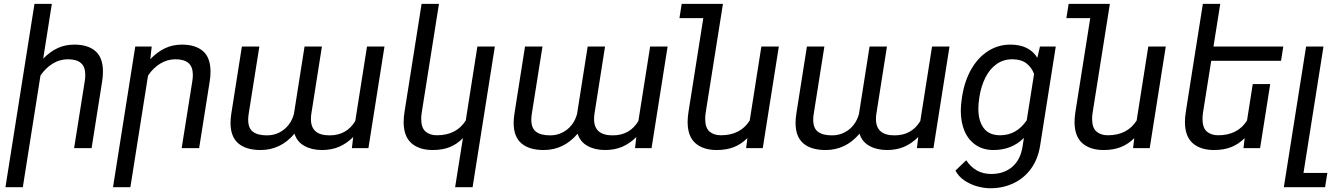

<svg xmlns="http://www.w3.org/2000/svg" viewBox="-20 -770 6965 998"><path d="M190.4 -377.4 98.6 203.1H8.3L159.2 -750H249.5L204.6 -465.3Q241.2 -502.4 280.3 -520.3Q319.3 -538.1 366.7 -538.1Q437 -538.1 476.1 -504.2Q515.1 -470.2 515.1 -397.9Q515.1 -372.6 511.2 -348.6L456.1 0H365.2L420.4 -347.2Q423.3 -364.7 423.3 -379.9Q423.3 -422.9 400.6 -442.4Q377.9 -461.9 333 -461.9Q290.5 -461.9 253.7 -439.2Q216.8 -416.5 190.4 -377.4Z M749.5 -377.4 657.7 203.1H567.4L683.1 -528.3H768.6L761.2 -462.4Q797.9 -500.5 837.9 -519.3Q877.9 -538.1 925.8 -538.1Q996.1 -538.1 1035.2 -504.2Q1074.2 -470.2 1074.2 -397.9Q1074.2 -372.6 1070.3 -348.6L1015.1 0H924.3L979.5 -347.2Q982.4 -364.7 982.4 -379.9Q982.4 -422.9 959.7 -442.4Q937 -461.9 892.1 -461.9Q849.6 -461.9 812.7 -439.2Q775.9 -416.5 749.5 -377.4Z M1826.7 -141.1 1887.7 -528.3H1978.5L1895 0H1809.1L1815.9 -57.6Q1781.2 -23.4 1741.9 -6.8Q1702.6 9.8 1653.8 9.8Q1600.6 9.8 1562.3 -11.5Q1523.9 -32.7 1510.7 -75.2Q1439 9.8 1334.5 9.8Q1258.8 9.8 1218.5 -24.9Q1178.2 -59.6 1178.2 -131.3Q1178.2 -154.3 1182.6 -181.2L1237.3 -528.3H1328.1L1272.9 -180.2Q1270 -162.6 1270 -148.4Q1270 -103.5 1294.9 -85Q1319.8 -66.4 1367.7 -66.4Q1402.8 -66.4 1431.6 -81.1Q1460.4 -95.7 1480 -120.8Q1499.5 -146 1507.8 -177.7L1563 -528.3H1653.3L1598.6 -180.7Q1596.2 -167.5 1596.2 -150.9Q1596.2 -66.4 1692.9 -66.4Q1782.2 -66.4 1826.7 -141.1Z M2345.7 203.1 2386.2 -52.2Q2356.4 -21 2318.4 -5.6Q2280.3 9.8 2229.5 9.8Q2158.7 9.8 2118.4 -25.9Q2078.1 -61.5 2078.1 -136.2Q2078.1 -159.7 2082.5 -187.5L2171.4 -750H2261.7L2172.4 -186.5Q2169.4 -167.5 2169.4 -152.3Q2169.4 -106 2191.9 -86.4Q2214.4 -66.9 2251 -66.9Q2352.5 -66.9 2400.9 -143.6L2461.4 -528.3H2552.2L2436.5 203.1Z M3298.3 -141.1 3359.4 -528.3H3450.2L3366.7 0H3280.8L3287.6 -57.6Q3252.9 -23.4 3213.6 -6.8Q3174.3 9.8 3125.5 9.8Q3072.3 9.8 3033.9 -11.5Q2995.6 -32.7 2982.4 -75.2Q2910.6 9.8 2806.2 9.8Q2730.5 9.8 2690.2 -24.9Q2649.9 -59.6 2649.9 -131.3Q2649.9 -154.3 2654.3 -181.2L2709 -528.3H2799.8L2744.6 -180.2Q2741.7 -162.6 2741.7 -148.4Q2741.7 -103.5 2766.6 -85Q2791.5 -66.4 2839.4 -66.4Q2874.5 -66.4 2903.3 -81.1Q2932.1 -95.7 2951.7 -120.8Q2971.2 -146 2979.5 -177.7L3034.7 -528.3H3125L3070.3 -180.7Q3067.9 -167.5 3067.9 -150.9Q3067.9 -66.4 3164.6 -66.4Q3253.9 -66.4 3298.3 -141.1Z M4028.3 -528.3 3944.8 0H3858.4L3864.7 -52.2Q3833 -20.5 3794.7 -5.4Q3756.3 9.8 3705.6 9.8Q3634.8 9.8 3594.5 -25.9Q3554.2 -61.5 3554.2 -136.2Q3554.2 -159.7 3558.6 -187.5L3635.7 -675.8H3511.7L3523.4 -750H3737.8L3726.1 -675.8L3648.4 -186.5Q3645.5 -167.5 3645.5 -152.3Q3645.5 -106 3668 -86.4Q3690.4 -66.9 3727.1 -66.9Q3828.6 -66.9 3877 -143.6L3937.5 -528.3Z M4763.7 -141.1 4824.7 -528.3H4915.5L4832 0H4746.1L4752.9 -57.6Q4718.3 -23.4 4679 -6.8Q4639.6 9.8 4590.8 9.8Q4537.6 9.8 4499.3 -11.5Q4460.9 -32.7 4447.8 -75.2Q4376 9.8 4271.5 9.8Q4195.8 9.8 4155.5 -24.9Q4115.2 -59.6 4115.2 -131.3Q4115.2 -154.3 4119.6 -181.2L4174.3 -528.3H4265.1L4210 -180.2Q4207 -162.6 4207 -148.4Q4207 -103.5 4231.9 -85Q4256.8 -66.4 4304.7 -66.4Q4339.8 -66.4 4368.7 -81.1Q4397.5 -95.7 4417 -120.8Q4436.5 -146 4444.8 -177.7L4500 -528.3H4590.3L4535.6 -180.7Q4533.2 -167.5 4533.2 -150.9Q4533.2 -66.4 4629.9 -66.4Q4719.2 -66.4 4763.7 -141.1Z M4946.3 116.7 5002.4 63Q5049.3 134.3 5132.3 134.3Q5197.8 134.3 5241 97.7Q5284.2 61 5294.9 -6.8L5302.2 -53.2Q5239.3 9.8 5144.5 9.8Q5091.3 9.8 5052.7 -15.9Q5014.2 -41.5 4994.1 -87.6Q4974.1 -133.8 4974.1 -194.8Q4974.1 -223.6 4979.5 -258.3L4981 -268.6Q4993.7 -349.1 5028.6 -410.2Q5063.5 -471.2 5116 -504.6Q5168.5 -538.1 5231.9 -538.1Q5329.6 -538.1 5372.1 -469.7L5385.7 -528.3H5467.8L5386.2 -11.2Q5375 57.6 5338.9 107.2Q5302.7 156.7 5248 182.6Q5193.4 208.5 5127.4 208.5Q5096.7 208.5 5061.5 199.2Q5026.4 189.9 4994.9 169.4Q4963.4 148.9 4946.3 116.7ZM5069.8 -258.3Q5065.4 -230.5 5065.4 -204.6Q5065.4 -141.6 5093.3 -104.2Q5121.1 -66.9 5178.7 -66.9Q5264.2 -66.9 5316.9 -145L5355 -385.7Q5341.8 -420.9 5314.2 -441.4Q5286.6 -461.9 5242.2 -461.9Q5194.8 -461.9 5159.4 -436.3Q5124 -410.6 5102.1 -366.9Q5080.1 -323.2 5071.3 -268.6Z M6039.6 -528.3 5956.1 0H5869.6L5876 -52.2Q5844.2 -20.5 5805.9 -5.4Q5767.6 9.8 5716.8 9.8Q5646 9.8 5605.7 -25.9Q5565.4 -61.5 5565.4 -136.2Q5565.4 -159.7 5569.8 -187.5L5647 -675.8H5522.9L5534.7 -750H5749L5737.3 -675.8L5659.7 -186.5Q5656.7 -167.5 5656.7 -152.3Q5656.7 -106 5679.2 -86.4Q5701.7 -66.9 5738.3 -66.9Q5839.8 -66.9 5888.2 -143.6L5948.7 -528.3Z M6233.4 -186.5Q6230.5 -167.5 6230.5 -152.3Q6230.5 -106 6252.9 -86.4Q6275.4 -66.9 6312 -66.9Q6413.6 -66.9 6461.9 -143.6L6491.7 -333H6582.5L6529.8 0H6443.4L6449.7 -52.2Q6418 -20.5 6379.6 -5.4Q6341.3 9.8 6290.5 9.8Q6219.7 9.8 6179.4 -25.9Q6139.2 -61.5 6139.2 -136.2Q6139.2 -159.7 6143.6 -187.5L6185.5 -454.1L6197.3 -528.3L6232.4 -750H6322.8L6287.6 -528.3H6650.4L6638.7 -454.1H6275.9Z M6879.4 128.9 6867.7 203.1H6653.3L6665 128.9L6769 -528.3H6859.4L6755.4 128.9Z"/></svg>

Font: Mardoto
Style: Italic
Weight: 400
Italic angle: -12°
Designer: Christian Robertson, Vahan Hovhannisyan
Foundry: Google
Version: Version 1.000